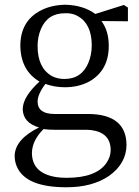

<svg xmlns="http://www.w3.org/2000/svg" viewBox="-20 -536 586 812"><path d="M521 -446V-504L504 -515L383 -477C349 -502 306 -515 255 -516C216 -515 181 -507 151 -491C94 -461 66 -411 66 -342C67 -273 94 -222 147 -191C100 -148 77 -110 76 -75C77 -36 100 -10 145 3C78 36 43 76 42 123C42 139 45 154 51 168C76 227 146 256 261 256C334 256 394 240 441 208C490 173 515 129 515 76C514 -9 461 -53 354 -54H210C164 -54 140 -71 139 -105C139 -127 150 -152 172 -181C197 -172 225 -167 254 -167C293 -167 327 -175 357 -191C412 -222 440 -272 440 -342C440 -384 430 -419 409 -447ZM252 -202C233 -202 215 -206 198 -215C159 -238 139 -280 139 -341C139 -368 144 -392 153 -413C172 -458 206 -480 255 -480C275 -481 293 -477 309 -468C348 -446 368 -405 368 -344C368 -317 363 -293 354 -271C335 -225 301 -202 252 -202ZM216 13H341C349 13 357 13 365 14C420 21 448 49 448 99C448 118 442 135 431 152C402 195 345 216 262 216C246 216 231 215 218 213C149 202 115 168 115 110C116 75 132 42 164 10C179 12 197 13 216 13Z"/></svg>

Font: Noto Serif Tangut
Style: Regular
Weight: 400
Designer: YANG Xicheng
Foundry: Liu Zhao Studio
Version: Version 2.169